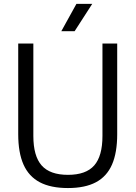

<svg xmlns="http://www.w3.org/2000/svg" viewBox="-20 -966 703 996"><path d="M332.5 9.5Q243.5 9.5 186.5 -20.5Q129.5 -50.5 102 -112.2Q74.5 -174 74.5 -270V-740H153V-261Q153 -156.5 196 -107.8Q239 -59 332.5 -59Q426 -59 468.8 -107.8Q511.5 -156.5 511.5 -261V-740H588V-270Q588 -174 561 -112.2Q534 -50.5 477.5 -20.5Q421 9.5 332.5 9.5ZM298 -804 376.5 -946H458.5L367 -804Z"/></svg>

Font: Encode Sans SemiCondensed
Style: Regular
Weight: 400
Width: 4
Designer: Multiple Designers
Foundry: Impallari Type
Version: Version 3.002